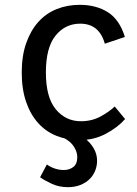

<svg xmlns="http://www.w3.org/2000/svg" viewBox="-20 -565 568 795"><path d="M70 0ZM414 -384Q391 -467 312 -467Q250 -467 210 -417.5Q170 -368 170 -265Q170 -162 211 -112.5Q252 -63 315 -63Q360 -63 396 -82.5Q432 -102 455 -124L498 -72Q467 -37 418 -11Q369 15 311 15Q258 15 214 -2.5Q170 -20 138 -55.5Q106 -91 88 -143.5Q70 -196 70 -265Q70 -334 88.5 -386.5Q107 -439 139 -474.5Q171 -510 215 -527.5Q259 -545 310 -545Q378 -545 426.5 -514.5Q475 -484 497 -412ZM174 116Q189 127 207.5 133Q226 139 244 139Q267 139 283.5 126.5Q300 114 300 85Q300 65 286.5 43Q273 21 244 6L260 -27Q322 -7 352 27Q382 61 382 101Q382 122 374 142Q366 162 350.5 177Q335 192 312.5 201Q290 210 261 210Q225 210 195.5 196.5Q166 183 146 169Z"/></svg>

Font: Orienta
Style: Regular
Weight: 400
Designer: Eduardo Rodriguez Tunni
Foundry: Eduardo Rodriguez Tunni
Version: Version 1.001